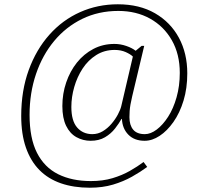

<svg xmlns="http://www.w3.org/2000/svg" viewBox="-20 -734 961 896"><path d="M399 142Q324 142 264.5 121.5Q205 101 164 59.5Q123 18 101 -45Q79 -108 79 -193Q79 -311 114 -407Q149 -503 210.5 -572Q272 -641 354 -677.5Q436 -714 530 -714Q631 -714 703.5 -672Q776 -630 815 -557.5Q854 -485 854 -392Q854 -322 836.5 -264.5Q819 -207 789.5 -165Q760 -123 725 -100Q690 -77 655 -77Q607 -77 579 -105.5Q551 -134 549 -179H547Q536 -159 517 -134.5Q498 -110 470 -93.5Q442 -77 403 -77Q367 -77 336.5 -94Q306 -111 288.5 -147Q271 -183 271 -239Q271 -297 289 -349.5Q307 -402 339 -442Q371 -482 415.5 -505.5Q460 -529 514 -529Q542 -529 569.5 -519.5Q597 -510 613 -497L641 -520H653L597 -285Q592 -264 589 -247Q586 -230 585 -215.5Q584 -201 584 -187Q584 -150 601.5 -129Q619 -108 656 -108Q683 -108 711.5 -129.5Q740 -151 764.5 -189Q789 -227 804 -280Q819 -333 819 -394Q819 -481 782 -546Q745 -611 680.5 -647Q616 -683 532 -683Q440 -683 364 -646Q288 -609 233 -543Q178 -477 148 -388.5Q118 -300 118 -198Q118 -89 152.5 -21Q187 47 251.5 79Q316 111 404 111Q460 111 505 97.5Q550 84 586 63.5Q622 43 650 22L667 45Q636 68 596 90.5Q556 113 507.5 127.5Q459 142 399 142ZM411 -108Q437 -108 459.5 -121.5Q482 -135 500 -156Q518 -177 530 -199.5Q542 -222 546 -239L600 -470Q589 -481 566.5 -491Q544 -501 515 -501Q467 -501 429 -477Q391 -453 365.5 -414Q340 -375 326.5 -328Q313 -281 313 -235Q313 -170 340 -139Q367 -108 411 -108Z"/></svg>

Font: Noto Serif Khmer ExtraLight
Style: Regular
Weight: 250
Version: Version 2.003